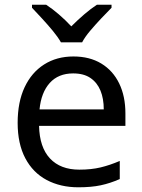

<svg xmlns="http://www.w3.org/2000/svg" viewBox="-20 -786 604 816"><path d="M292 -546Q361 -546 410.5 -516Q460 -486 486.5 -431.5Q513 -377 513 -304V-251H146Q148 -160 192.5 -112.5Q237 -65 317 -65Q368 -65 407.5 -74.5Q447 -84 489 -102V-25Q448 -7 408 1.5Q368 10 313 10Q237 10 178.5 -21Q120 -52 87.5 -113.5Q55 -175 55 -264Q55 -352 84.5 -415Q114 -478 167.5 -512Q221 -546 292 -546ZM291 -474Q228 -474 191.5 -433.5Q155 -393 148 -321H421Q421 -367 407 -401Q393 -435 364.5 -454.5Q336 -474 291 -474ZM239 -606Q226 -629 204 -655.5Q182 -682 158 -708Q134 -734 116 -753V-766H176Q202 -749 230 -725Q258 -701 283 -674Q310 -701 338 -725Q366 -749 392 -766H454V-753Q435 -734 410.5 -708Q386 -682 363.5 -655.5Q341 -629 329 -606Z"/></svg>

Font: Noto Sans Armenian
Style: Regular
Weight: 400
Designer: Monotype Design Team
Foundry: Monotype Imaging Inc.
Version: Version 2.007